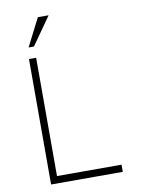

<svg xmlns="http://www.w3.org/2000/svg" viewBox="-98 -986 797 1055"><g transform="rotate(-10 300.0 -459.0)"><path d="M140 -700V-40H500V0H100V-700ZM248 -918 139 -763H109L188 -918Z"/></g></svg>

Font: Fliege Mono Thin
Style: Regular
Weight: 100
Version: Version 0.020;Glyphs 3.3 (3306)